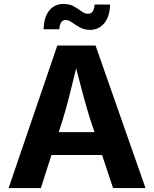

<svg xmlns="http://www.w3.org/2000/svg" viewBox="-20 -960 787 980"><path d="M23.9 0 272.5 -727.5H467.8L722.7 0H557.1L501 -168.9H242.7L188.5 0ZM279.8 -285.6H462.4L440.4 -351.1Q422.9 -406.7 405.3 -471.7Q387.7 -536.6 368.7 -610.8Q350.6 -535.6 334 -470.7Q317.4 -405.8 300.8 -351.1ZM440.4 -807.6Q409.7 -807.6 387.2 -820.3Q364.7 -833 347.7 -845.5Q330.6 -857.9 314.9 -857.9Q299.8 -857.9 291.7 -844.7Q283.7 -831.5 282.7 -810.5H202.6Q204.1 -872.6 231.4 -906.2Q258.8 -939.9 304.2 -939.9Q335.4 -939.9 357.4 -927.2Q379.4 -914.6 396.2 -902.1Q413.1 -889.6 429.7 -889.6Q459.5 -889.6 462.9 -937H542Q540.5 -875.5 512.2 -841.6Q483.9 -807.6 440.4 -807.6Z"/></svg>

Font: Inter
Style: Bold
Weight: 700
Designer: Rasmus Andersson
Foundry: rsms
Version: Version 4.001;git-9221beed3